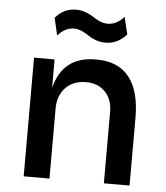

<svg xmlns="http://www.w3.org/2000/svg" viewBox="-54 -820 752 869"><g transform="rotate(5 322.0 -386.0)"><path d="M400.9 -634.8Q377.4 -634.8 356.4 -642.8Q335.4 -650.9 322.3 -660.4Q309.1 -669.9 291 -678Q272.9 -686 254.9 -686Q214.4 -686 181.2 -647.9L163.1 -727.1Q201.2 -772 256.8 -772Q280.8 -772 302 -763.9Q323.2 -755.9 336.2 -746.6Q349.1 -737.3 367.4 -729.2Q385.7 -721.2 403.8 -721.2Q445.3 -721.2 478 -758.8L497.1 -680.2Q457 -634.8 400.9 -634.8ZM203.1 0H85.9V-539.1H179.2V-410.2Q215.8 -555.2 363.8 -555.2H369.1Q467.3 -555.2 517.1 -492.4Q566.9 -429.7 566.9 -308.1V0H450.2V-324.2Q450.2 -380.9 417.7 -415Q385.3 -449.2 330.1 -449.2Q272.9 -449.2 238 -413.3Q203.1 -377.4 203.1 -318.8Z"/></g></svg>

Font: Sora Medium
Style: Regular
Weight: 500
Designer: Jonathan Barnbrook, Julián Moncada
Foundry: Barnbrook Fonts
Version: Version 2.000